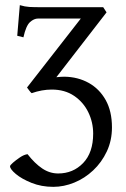

<svg xmlns="http://www.w3.org/2000/svg" viewBox="-20 -482 489 746"><path d="M187 244Q141 244 102.5 228.5Q64 213 41.5 194Q19 175 19 164Q19 160 30.5 150Q42 140 57.5 129.5Q73 119 87 117Q115 153 144 172.5Q173 192 206 192Q264 192 303 151.5Q342 111 342 37Q342 -7 323 -46Q304 -85 268 -109.5Q232 -134 181 -134Q143 -134 103 -120Q99 -123 93.5 -130.5Q88 -138 85 -142L294 -410H128Q112 -410 96.5 -396Q81 -382 71 -337L47 -343L57 -462Q77 -456 94 -455Q111 -454 143 -454H381L394 -434L199 -182Q208 -183 216 -183.5Q224 -184 231 -184Q283 -183 324.5 -160Q366 -137 390.5 -93.5Q415 -50 415 13Q415 64 395 106.5Q375 149 342 180Q309 211 268.5 227.5Q228 244 187 244Z"/></svg>

Font: ChillKai
Style: Regular
Weight: 400
Designer: ChillType
Foundry: 寒蝉字型
Version: Version 2.000